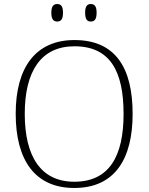

<svg xmlns="http://www.w3.org/2000/svg" viewBox="-20 -924 738 954"><path d="M431 -817C449 -817 460 -827 460 -861C460 -894 449 -904 431 -904C414 -904 403 -894 403 -861C403 -827 414 -817 431 -817ZM264 -817C282 -817 293 -827 293 -861C293 -894 282 -904 264 -904C247 -904 235 -894 235 -861C235 -827 247 -817 264 -817ZM349 10C551 10 639 -135 639 -358C639 -588 553 -725 350 -725C157 -725 58 -589 58 -359C58 -128 154 10 349 10ZM349 -21C183 -21 103 -147 103 -358C103 -569 183 -694 350 -694C528 -694 594 -569 594 -358C594 -148 523 -21 349 -21Z"/></svg>

Font: Noto Serif Ethiopic ExtraLight
Style: Regular
Weight: 200
Designer: Monotype Design Team
Foundry: Monotype Imaging Inc.
Version: Version 2.102